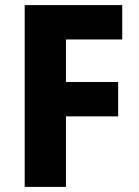

<svg xmlns="http://www.w3.org/2000/svg" viewBox="-20 -800 544 754"><path d="M239 -66V-343H444V-478H239V-645H460V-780H77V-66Z"/></svg>

Font: Noto Sans Malayalam UI SemiCondensed ExtraBold
Style: Regular
Weight: 800
Width: 4
Designer: Jelle Bosma - Monotype Design Team
Foundry: Monotype Imaging Inc.
Version: Version 2.104